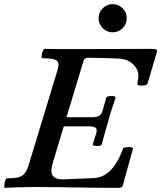

<svg xmlns="http://www.w3.org/2000/svg" viewBox="-29 -903 778 927"><path d="M-5 4Q-9 4 -8.5 -7.5Q-8 -19 -4 -30.5Q0 -42 5 -42Q40 -42 59.5 -47Q79 -52 90 -66Q101 -80 109 -105L250 -569Q259 -600 244 -611Q229 -622 175 -622Q171 -622 172 -633Q173 -644 177.5 -655.5Q182 -667 186 -667Q223 -666 261 -666Q299 -666 337 -666Q425 -666 514.5 -666.5Q604 -667 694 -667Q717 -667 724 -664.5Q731 -662 729 -653L683 -499Q681 -493 668.5 -491Q656 -489 644.5 -490.5Q633 -492 634 -498Q635 -507 637 -517Q639 -527 639 -538Q639 -568 614 -592.5Q589 -617 547 -620Q506 -622 466.5 -623Q427 -624 398 -624Q390 -624 383 -620.5Q376 -617 374 -608L292 -337H413Q435 -337 447.5 -342.5Q460 -348 466 -368L484 -431Q485 -436 496 -438.5Q507 -441 518 -439Q529 -437 529 -431Q520 -404 511 -377Q502 -350 494 -319Q484 -286 476.5 -259Q469 -232 462 -205Q460 -200 449 -198.5Q438 -197 428 -199Q418 -201 419 -206L435 -258Q442 -279 432.5 -286Q423 -293 400 -293H279L225 -114Q223 -105 221 -95.5Q219 -86 219 -78Q219 -37 274 -37L421 -43Q514 -45 565 -185Q567 -190 578.5 -192Q590 -194 601.5 -192.5Q613 -191 613 -185L564 -8Q562 -1 557 1.5Q552 4 540 4Q436 4 335.5 2Q235 0 134 0Q99 0 64 1Q29 2 -5 4ZM515 -747Q487 -747 467 -767Q447 -787 447 -815Q447 -843 467 -863Q487 -883 515 -883Q543 -883 563 -863Q583 -843 583 -815Q583 -787 563 -767Q543 -747 515 -747Z"/></svg>

Font: Junicode SmExp
Style: Bold Italic
Weight: 700
Width: 6
Italic angle: -11°
Designer: Peter S. Baker
Version: Version 2.205; ttfautohint (v1.8.4)